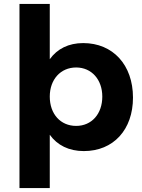

<svg xmlns="http://www.w3.org/2000/svg" viewBox="-20 -762 724 976"><path d="M233 -461V-742H79V194H233V-77C271 -24 330 6 406 6C557 6 656 -103 656 -266C656 -432 554 -543 403 -543C329 -543 271 -514 233 -461ZM367 -419C446 -419 500 -357 500 -271C500 -183 446 -122 367 -122C288 -122 233 -182 233 -271C233 -358 288 -419 367 -419Z"/></svg>

Font: Juman SemiBold
Style: Regular
Weight: 600
Designer: Bandar Raffah (Arabic) Julieta Ulanovsky (Latin)
Foundry: Caramella
Version: Version 5.022;PS 005.022;hotconv 1.0.88;makeotf.lib2.5.64775